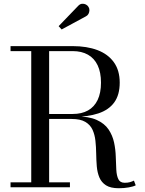

<svg xmlns="http://www.w3.org/2000/svg" viewBox="-20 -995 772 1020"><path d="M216 -374V-389.5H366Q414 -389.5 447.5 -408.2Q481 -427 498.8 -464.2Q516.5 -501.5 516.5 -556Q516.5 -610.5 498.8 -648Q481 -685.5 447.2 -704.5Q413.5 -723.5 366 -723.5H36V-750H366Q441.5 -750 497.8 -728.8Q554 -707.5 585 -664.2Q616 -621 616 -556Q616 -491 587 -451Q558 -411 502.2 -392.5Q446.5 -374 366 -374ZM36 0V-26.5H351.5V0ZM146 -14.5V-732H241V-14.5ZM611 5Q567.5 5 543.2 -10.5Q519 -26 508 -52.2Q497 -78.5 494.2 -111.2Q491.5 -144 491 -179Q490.5 -214 487 -246.8Q483.5 -279.5 471.5 -305.8Q459.5 -332 433.2 -347.5Q407 -363 361 -363H216V-377H381Q451.5 -377 493.5 -358Q535.5 -339 556.8 -307.2Q578 -275.5 586 -238Q594 -200.5 595 -163Q596 -125.5 597.8 -93.8Q599.5 -62 608.8 -43Q618 -24 642.5 -24Q658.5 -24 670 -27.2Q681.5 -30.5 691.5 -35.5L701 -10.5Q689 -4 664.2 0.5Q639.5 5 611 5ZM307.5 -838.5 291.5 -856 394.5 -963Q404.5 -974 415.8 -975Q427 -976 436.5 -971Q446 -966 450.5 -957.5Q455.5 -949.5 455 -939.5Q454.5 -929.5 450 -921.2Q445.5 -913 437 -908.5Z"/></svg>

Font: Bodoni Moda 9pt
Style: Regular
Weight: 400
Designer: Owen Earl
Foundry: indestructible type
Version: Version 2.005